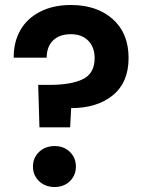

<svg xmlns="http://www.w3.org/2000/svg" viewBox="-20 -742 578 769"><path d="M264 -722Q368 -722 431.5 -665.5Q495 -609 495 -510Q495 -412 432 -360.5Q369 -309 265 -309L261 -232H138L133 -402H178Q265 -402 312 -425Q359 -448 359 -509Q359 -553 333.5 -579Q308 -605 264 -605Q218 -605 192.5 -580Q167 -555 167 -511H35Q35 -513 35 -515Q35 -574 61.5 -621Q88 -668 140.5 -695Q193 -722 264 -722ZM199 7Q161 7 136.5 -16.5Q112 -40 112 -75Q112 -110 136.5 -133.5Q161 -157 199 -157Q236 -157 260 -133.5Q284 -110 284 -75Q284 -40 260 -16.5Q236 7 199 7Z"/></svg>

Font: Fz Poppins SemBd
Style: Regular
Weight: 600
Designer: Ninad Kale (Devanagari), Jonny Pinhorn (Latin)
Foundry: Indian Type Foundry
Version: Vit hóa bi Vntype.Com & FontZin.Com